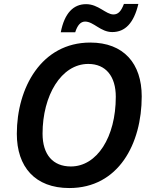

<svg xmlns="http://www.w3.org/2000/svg" viewBox="-20 -940 767 970"><path d="M287 -777H360C371 -812 387 -831 410 -831C453 -831 488 -778 547 -778C612 -778 656 -823 679 -920H606C592 -883 577 -867 553 -867C515 -867 477 -919 415 -919C351 -919 306 -874 287 -777ZM330 10C579 10 696 -214 696 -453C696 -619 605 -725 436 -725C189 -725 65 -496 65 -264C65 -97 157 10 330 10ZM338 -99C248 -99 195 -158 195 -265C195 -457 289 -617 426 -617C515 -617 565 -554 565 -451C565 -247 470 -99 338 -99Z"/></svg>

Font: Noto Sans SemiBold
Style: Italic
Weight: 600
Italic angle: -12°
Designer: Monotype Design Team
Foundry: Monotype Imaging Inc.
Version: Version 2.013